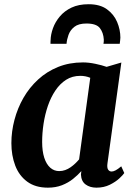

<svg xmlns="http://www.w3.org/2000/svg" viewBox="-20 -856 620 886"><path d="M476 -103Q473 -82 479 -73.2Q485 -64.5 495 -64.5Q503 -64.5 513.2 -69.8Q523.5 -75 539.5 -88.5L553.5 -57.5Q548.5 -49.5 531.2 -33.2Q514 -17 486.8 -3.5Q459.5 10 425 10Q395 10 375 -4.8Q355 -19.5 353.5 -50.5L355.5 -66.5Q339 -48 316.8 -30.2Q294.5 -12.5 265.8 -1.2Q237 10 201 10Q143 10 105.5 -17.8Q68 -45.5 50.2 -92.2Q32.5 -139 32.5 -195.5Q32.5 -249.5 46.8 -303.2Q61 -357 88.2 -404.5Q115.5 -452 155.8 -489Q196 -526 248 -547Q300 -568 363 -568Q389.5 -568 420.2 -561.5Q451 -555 472 -547.5L540 -567.5ZM396.5 -497Q386 -501.5 374.2 -503.8Q362.5 -506 350.5 -506Q313.5 -506 285 -487.8Q256.5 -469.5 235.5 -438.2Q214.5 -407 201 -367.5Q187.5 -328 181 -285Q174.5 -242 174.5 -201Q174.5 -158.5 184.2 -128.2Q194 -98 211.8 -82.2Q229.5 -66.5 253 -66.5Q267.5 -66.5 280.8 -71.2Q294 -76 305.5 -84Q317 -92 327 -101.5Q337 -111 345 -120.5ZM213 -654Q213 -658.5 213 -662.5Q213 -666.5 213.5 -670.5Q214 -697 224.5 -726Q235 -755 256.2 -780.2Q277.5 -805.5 310.2 -821Q343 -836.5 389 -836.5Q441.5 -836.5 473.5 -813.2Q505.5 -790 520.5 -754.5Q535.5 -719 535.5 -682Q535 -675.5 534.2 -667.5Q533.5 -659.5 532.5 -654H457.5Q458.5 -659 458.8 -663.8Q459 -668.5 459 -674Q457 -705.5 440.8 -726.5Q424.5 -747.5 379 -747.5Q342.5 -747.5 323.2 -732.2Q304 -717 296.2 -695.2Q288.5 -673.5 287 -654Z"/></svg>

Font: Merriweather Light 18pt
Style: Bold Italic
Weight: 700
Italic angle: -7.8°
Version: Version 2.101